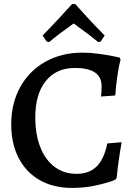

<svg xmlns="http://www.w3.org/2000/svg" viewBox="-20 -909 661 941"><path d="M35 -300Q35 -402 79 -482Q123 -562 202.5 -606.5Q282 -651 384 -651Q421 -651 461.5 -645.5Q502 -640 530 -634.5Q558 -629 566 -627L571 -618Q569 -612 564 -587.5Q559 -563 553.5 -524Q548 -485 545 -441L475 -436Q476 -441 477 -455Q478 -469 478 -487Q478 -576 347 -576Q256 -576 204.5 -512Q153 -448 153 -334Q153 -249 178 -186.5Q203 -124 248.5 -90.5Q294 -57 355 -57Q417 -57 453.5 -93Q490 -129 506 -206L576 -212Q573 -196 564.5 -141Q556 -86 552 -38L545 -28Q545 -27 513 -16.5Q481 -6 434 3Q387 12 333 12Q242 12 175 -26Q108 -64 71.5 -134.5Q35 -205 35 -300ZM209 -705 189 -735Q231 -778 275.5 -826Q320 -874 333 -889H349Q362 -874 406.5 -825.5Q451 -777 493 -735L473 -705L461 -703Q418 -739 361 -779Q352 -787 341 -794Q261 -737 221 -703Z"/></svg>

Font: Alegreya Medium
Style: Regular
Weight: 500
Designer: Juan Pablo del Peral
Foundry: Huerta Tipografica
Version: Version 2.007; ttfautohint (v1.6)